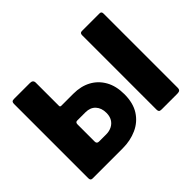

<svg xmlns="http://www.w3.org/2000/svg" viewBox="-147 -1008 1274 1274"><g transform="rotate(-45 490.0 -371.0)"><path d="M632 -246Q632 -163 597 -108.5Q562 -54 502 -27Q442 0 371 0H86Q68 0 68 -21V-719Q68 -731 73 -736.5Q78 -742 92 -742H241Q270 -742 270 -716V-498Q270 -488 282 -488H394Q465 -488 518 -459.5Q571 -431 601.5 -377Q632 -323 632 -246ZM460 -243Q460 -289 434.5 -316.5Q409 -344 364 -344H286Q270 -344 270 -324V-163Q270 -143 291 -143H358Q387 -143 410.5 -155Q434 -167 447 -189Q460 -211 460 -243ZM728 -742H895Q912 -742 912 -723V-27Q912 -12 905 -6Q898 0 882 0H735Q720 0 715 -5.5Q710 -11 710 -23V-721Q710 -742 728 -742Z"/></g></svg>

Font: Libre Franklin ExtraBold
Style: Regular
Weight: 800
Designer: Pablo Impallari, Rodrigo Fuenzalida, Nhung Nguyen
Foundry: Impallari Type
Version: Version 3.000